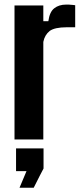

<svg xmlns="http://www.w3.org/2000/svg" viewBox="-20 -624 365 859"><path d="M44.9 0H173.8V-436.5C177.7 -457 187.5 -473.6 202.1 -485.4C216.8 -496.1 242.2 -502 278.3 -502H316.4V-600.6C312.5 -601.6 306.6 -601.6 298.8 -602.5C292 -603.5 284.2 -603.5 276.4 -603.5C253.9 -603.5 236.3 -597.7 222.7 -586.9C209 -576.2 200.2 -557.6 196.3 -529.3H173.8V-599.6H44.9V0ZM67.4 215.8H130.9C152.3 172.9 167 144.5 174.8 129.9V40H51.8V141.6H98.6C83 178.7 72.3 203.1 67.4 215.8Z"/></svg>

Font: Yellow Ladder Regular
Style: Regular
Weight: 400
Designer: Zima Creative
Version: Version 2.002